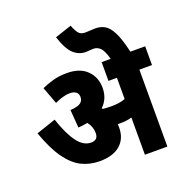

<svg xmlns="http://www.w3.org/2000/svg" viewBox="-154 -1034 1125 1173"><g transform="rotate(-20 408.5 -448.0)"><path d="M498 -211Q498 -138 451 -97.5Q404 -57 317 -57Q254 -57 201 -83Q148 -109 102.5 -172Q57 -235 17 -347L144 -390Q178 -288 217.5 -235Q257 -182 306 -182Q352 -182 352 -227Q352 -269 325 -303Q296 -297 264 -295L255 -412Q303 -415 321.5 -428.5Q340 -442 340 -466Q340 -489 325 -499.5Q310 -510 286 -510Q262 -510 237 -502.5Q212 -495 187 -483L146 -594Q179 -609 219.5 -620.5Q260 -632 310 -632Q395 -632 440.5 -587Q486 -542 486 -473Q486 -402 438 -357Q440 -354 443 -351Q455 -350 468 -349Q481 -348 497 -348Q522 -348 544.5 -351Q567 -354 589 -362V-500H534V-622H593Q577 -680 558 -698Q539 -716 514 -716Q501 -716 488 -714.5Q475 -713 465 -713Q421 -713 386.5 -744Q352 -775 324 -860L432 -896Q447 -857 461 -841.5Q475 -826 503 -826Q520 -826 534.5 -827.5Q549 -829 568 -829Q602 -829 629 -813.5Q656 -798 678.5 -753.5Q701 -709 721 -622H817V-500H735V0H589V-242Q570 -236 551 -234Q532 -232 512 -232Q505 -232 497 -232Q498 -221 498 -211Z"/></g></svg>

Font: Noto Sans Devanagari SemiCondensed ExtraBold
Style: Regular
Weight: 800
Width: 4
Designer: Jelle Bosma - Monotype Design Team
Foundry: Monotype Imaging Inc.
Version: Version 2.004; ttfautohint (v1.8.4.7-5d5b)